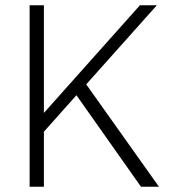

<svg xmlns="http://www.w3.org/2000/svg" viewBox="-20 -706 663 726"><path d="M92 -686V0H146V-208L269 -346L513 0H581L306 -387L573 -686H509L146 -279V-686H92Z"/></svg>

Font: ChivoLight
Style: Regular
Weight: 300
Designer: Hector Gatti
Foundry: Omnibus-Type
Version: Version 1.004;PS 001.004;hotconv 1.0.88;makeotf.lib2.5.64775